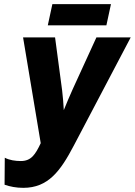

<svg xmlns="http://www.w3.org/2000/svg" viewBox="-20 -894 649 924"><path d="M210 -772H492L514 -874H232ZM92 10C212 10 271 -71 335 -193L609 -714H444L330 -465C315 -432 300 -396 287 -364C286 -389 282 -435 279 -459L245 -714H91L176 -205C150 -150 130 -119 80 -119C55 -119 25 -123 3 -135L2 -5C28 4 58 10 92 10Z"/></svg>

Font: Noto Sans Display SemiCondensed Extra
Style: Italic
Weight: 800
Width: 4
Italic angle: -12°
Designer: Monotype Design Team
Foundry: Monotype Imaging Inc.
Version: Version 1.900